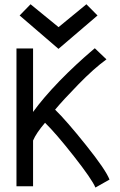

<svg xmlns="http://www.w3.org/2000/svg" viewBox="-20 -864 558 893"><path d="M252 -636.7 71.3 -792 122.1 -844.2 252.4 -737.8 381.8 -844.2 433.6 -792ZM236.3 -354Q289.1 -302.7 380.6 -188.2Q472.2 -73.7 489.3 -28.8L423.8 8.3Q407.7 -30.3 323.5 -137.5Q239.3 -244.6 189.5 -293Q148.4 -245.1 133.8 -210.4V2.4H56.6V-638.7H133.8V-343.3Q180.2 -407.7 255.9 -486.3Q296.9 -528.3 335.4 -564Q374 -599.6 396.7 -618.9Q419.4 -638.2 420.9 -639.6L475.1 -587.9Q417 -545.9 344.5 -471.4Q272 -397 236.3 -354Z"/></svg>

Font: Fantasque Sans Mono
Style: Regular
Weight: 400
Monospace: yes
Designer: Jany Belluz
Version: Version 1.8.0 ; ttfautohint (v1.8.2)